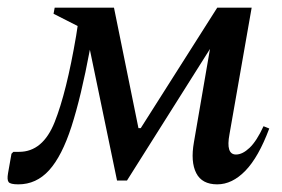

<svg xmlns="http://www.w3.org/2000/svg" viewBox="-30 -472 737 502"><path d="M268 -452 332 -137H338L538 -452H628L570 -121Q560 -68 587 -68Q604 -68 622.5 -85.5Q641 -103 659 -142L674 -136Q646 -61 611.5 -25.5Q577 10 538 10Q498 10 483 -19.5Q468 -49 477 -100L519 -344L302 0H276L205 -342Q182 -219 157 -141.5Q132 -64 98.5 -27Q65 10 18 10Q-3 10 -7.5 4Q-12 -2 -9 -19L0 -70L5 -75H20Q82 -75 113 -153Q144 -231 169 -378L173 -404L110 -436L113 -452Z"/></svg>

Font: Spectral Medium
Style: Italic
Weight: 500
Italic angle: -10°
Designer: Jean-Baptiste Levee
Foundry: Production Type
Version: Version 2.001